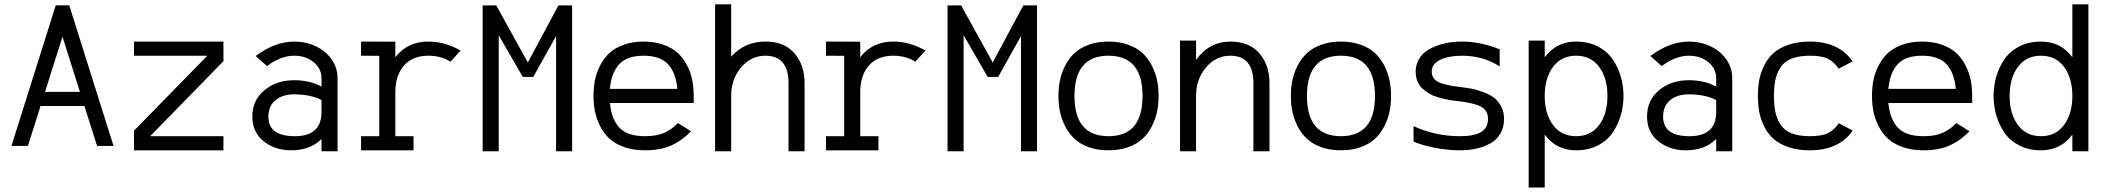

<svg xmlns="http://www.w3.org/2000/svg" viewBox="-20 -678 9585 876"><path d="M185.5 -258.8H344.7L265.1 -510.7ZM165 -194.3 107.4 -12.2H32.2L234.4 -653.8H295.9L498 -12.2H422.9L365.2 -194.3Z M999.5 -56.6V7.8H591.3V-81.5L925.8 -423.8H591.3V-488.3H999.5V-398.9L665 -56.6Z M1520 -321.8V12.2H1446.8V-43.9Q1396 7.8 1307.6 7.8Q1234.9 7.8 1183.1 -33.4Q1131.3 -74.7 1131.3 -145.5Q1131.3 -220.7 1186.3 -266.4Q1241.2 -312 1321.8 -312Q1394.5 -312 1446.8 -282.7V-321.8Q1446.8 -364.7 1411.1 -394.3Q1375.5 -423.8 1322.3 -423.8Q1261.2 -423.8 1198.2 -376.5L1146.5 -422.4Q1234.4 -488.3 1322.3 -488.3Q1375.5 -488.3 1420.7 -467Q1465.8 -445.8 1492.9 -407.2Q1520 -368.7 1520 -321.8ZM1324.7 -56.6Q1446.8 -56.6 1446.8 -167V-221.7Q1396 -247.6 1321.8 -247.6Q1269 -247.6 1236.8 -220.9Q1204.6 -194.3 1204.6 -145.5Q1204.6 -56.6 1324.7 -56.6Z M2035.2 -396.5Q1992.2 -423.8 1934.6 -423.8Q1861.8 -423.8 1822.8 -378.4Q1783.7 -333 1783.7 -258.3V-56.6H1866.7V7.8H1627.4V-56.6H1710.4V-423.3L1627.4 -423.8V-488.3L1783.7 -487.8V-416.5Q1838.4 -488.3 1934.6 -488.3Q2010.3 -488.3 2081.5 -447.3Z M2590.3 12.2H2517.1V-513.2L2413.1 -327.1H2365.2L2255.4 -517.1V12.2H2182.1V-653.3H2244.1L2388.2 -393.1L2527.8 -653.3H2590.3Z M2762.7 -272.5H3070.3Q3064 -345.2 3028.3 -384.5Q2992.7 -423.8 2916.5 -423.8Q2840.3 -423.8 2804.7 -384.5Q2769 -345.2 2762.7 -272.5ZM2762.7 -208Q2769.5 -134.8 2805.9 -95.7Q2842.3 -56.6 2923.3 -56.6Q2976.6 -56.6 3011.2 -72.3Q3045.9 -87.9 3072.8 -116.7L3132.8 -79.1Q3093.3 -37.6 3043.7 -14.9Q2994.1 7.8 2923.3 7.8Q2870.1 7.8 2828.4 -6.8Q2786.6 -21.5 2760.7 -45.4Q2734.9 -69.3 2718 -102.5Q2701.2 -135.7 2694.6 -169.4Q2688 -203.1 2688 -240.2Q2688 -277.3 2694.3 -311Q2700.7 -344.7 2717.3 -377.7Q2733.9 -410.6 2759 -434.6Q2784.2 -458.5 2824.5 -473.4Q2864.7 -488.3 2916.5 -488.3Q2968.3 -488.3 3008.5 -473.4Q3048.8 -458.5 3074 -434.6Q3099.1 -410.6 3115.7 -377.7Q3132.3 -344.7 3138.7 -311Q3145 -277.3 3145 -240.2V-208Z M3242.7 -658.2H3315.9V-419.4Q3377.4 -488.3 3472.2 -488.3Q3558.6 -488.3 3604.7 -434.8Q3650.9 -381.3 3650.9 -298.3V12.2H3577.6V-298.3Q3577.6 -423.8 3472.2 -423.8Q3406.7 -423.8 3361.3 -370.4Q3315.9 -316.9 3315.9 -240.2V12.2H3242.7Z M4156.2 -396.5Q4113.3 -423.8 4055.7 -423.8Q3982.9 -423.8 3943.8 -378.4Q3904.8 -333 3904.8 -258.3V-56.6H3987.8V7.8H3748.5V-56.6H3831.5V-423.3L3748.5 -423.8V-488.3L3904.8 -487.8V-416.5Q3959.5 -488.3 4055.7 -488.3Q4131.3 -488.3 4202.6 -447.3Z M4711.4 12.2H4638.2V-513.2L4534.2 -327.1H4486.3L4376.5 -517.1V12.2H4303.2V-653.3H4365.2L4509.3 -393.1L4648.9 -653.3H4711.4Z M5259.3 -311Q5266.1 -277.3 5266.1 -240.2Q5266.1 -203.1 5259.3 -169.4Q5252.4 -135.7 5235.8 -102.8Q5219.2 -69.8 5193.8 -45.7Q5168.5 -21.5 5128.4 -6.8Q5088.4 7.8 5037.6 7.8Q4986.8 7.8 4946.8 -6.8Q4906.7 -21.5 4881.3 -45.7Q4856 -69.8 4839.4 -102.8Q4822.8 -135.7 4815.9 -169.4Q4809.1 -203.1 4809.1 -240.2Q4809.1 -277.3 4815.9 -311Q4822.8 -344.7 4839.4 -377.7Q4856 -410.6 4881.3 -434.8Q4906.7 -459 4946.8 -473.6Q4986.8 -488.3 5037.6 -488.3Q5088.4 -488.3 5128.4 -473.6Q5168.5 -459 5193.8 -434.8Q5219.2 -410.6 5235.8 -377.7Q5252.4 -344.7 5259.3 -311ZM5037.6 -56.6Q5192.9 -56.6 5192.9 -240.2Q5192.9 -423.8 5037.6 -423.8Q4882.3 -423.8 4882.3 -240.2Q4882.3 -56.6 5037.6 -56.6Z M5363.8 -492.7H5437V-404.8Q5497.6 -488.3 5593.3 -488.3Q5679.7 -488.3 5725.8 -434.8Q5772 -381.3 5772 -298.3V12.2H5698.7V-298.3Q5698.7 -423.8 5593.3 -423.8Q5527.8 -423.8 5482.4 -370.4Q5437 -316.9 5437 -240.2V12.2H5363.8Z M6319.8 -311Q6326.7 -277.3 6326.7 -240.2Q6326.7 -203.1 6319.8 -169.4Q6313 -135.7 6296.4 -102.8Q6279.8 -69.8 6254.4 -45.7Q6229 -21.5 6189 -6.8Q6148.9 7.8 6098.1 7.8Q6047.4 7.8 6007.3 -6.8Q5967.3 -21.5 5941.9 -45.7Q5916.5 -69.8 5899.9 -102.8Q5883.3 -135.7 5876.5 -169.4Q5869.6 -203.1 5869.6 -240.2Q5869.6 -277.3 5876.5 -311Q5883.3 -344.7 5899.9 -377.7Q5916.5 -410.6 5941.9 -434.8Q5967.3 -459 6007.3 -473.6Q6047.4 -488.3 6098.1 -488.3Q6148.9 -488.3 6189 -473.6Q6229 -459 6254.4 -434.8Q6279.8 -410.6 6296.4 -377.7Q6313 -344.7 6319.8 -311ZM6098.1 -56.6Q6253.4 -56.6 6253.4 -240.2Q6253.4 -423.8 6098.1 -423.8Q5942.9 -423.8 5942.9 -240.2Q5942.9 -56.6 6098.1 -56.6Z M6651.4 -488.3Q6733.4 -488.3 6822.3 -453.1V-375Q6746.1 -423.8 6651.4 -423.8Q6588.9 -423.8 6550.5 -405Q6512.2 -386.2 6512.2 -351.6Q6512.2 -320.3 6540.5 -304.9Q6568.8 -289.6 6640.1 -281.2Q6670.4 -277.8 6694.6 -273.2Q6718.8 -268.6 6747.8 -257.8Q6776.9 -247.1 6796.4 -232.2Q6815.9 -217.3 6829.1 -192.4Q6842.3 -167.5 6842.3 -135.7Q6842.3 -96.7 6825 -67.6Q6807.6 -38.6 6777.8 -22.7Q6748 -6.8 6713.9 0.5Q6679.7 7.8 6640.6 7.8Q6586.9 7.8 6528.3 -3.4Q6469.7 -14.6 6429.2 -32.2V-102.5Q6529.8 -56.6 6640.6 -56.6Q6706.5 -56.6 6737.8 -75.7Q6769 -94.7 6769 -135.7Q6769 -173.8 6737.5 -191.2Q6706.1 -208.5 6630.4 -216.8Q6606.9 -219.2 6587.6 -222.9Q6568.4 -226.6 6544.9 -232.9Q6521.5 -239.3 6503.9 -249.3Q6486.3 -259.3 6470.9 -272.9Q6455.6 -286.6 6447.3 -306.6Q6439 -326.7 6439 -351.6Q6439 -381.8 6452.9 -406.2Q6466.8 -430.7 6488.5 -445.6Q6510.3 -460.4 6539.1 -470.5Q6567.9 -480.5 6595.5 -484.4Q6623 -488.3 6651.4 -488.3Z M7027.8 -492.7H6954.6V177.7H7027.8V-64Q7080.1 7.8 7170.9 7.8Q7226.6 7.8 7269.5 -14.2Q7312.5 -36.1 7337.4 -72.5Q7362.3 -108.9 7374.8 -151.6Q7387.2 -194.3 7387.2 -240.2Q7387.2 -286.1 7374.8 -328.9Q7362.3 -371.6 7337.4 -408Q7312.5 -444.3 7269.5 -466.3Q7226.6 -488.3 7170.9 -488.3Q7080.6 -488.3 7027.8 -416.5ZM7065.7 -107.7Q7027.8 -158.7 7027.8 -240.2Q7027.8 -321.8 7065.7 -372.8Q7103.5 -423.8 7170.9 -423.8Q7238.3 -423.8 7276.1 -372.8Q7314 -321.8 7314 -240.2Q7314 -158.7 7276.1 -107.7Q7238.3 -56.6 7170.9 -56.6Q7103.5 -56.6 7065.7 -107.7Z M7883.3 -321.8V12.2H7810.1V-43.9Q7759.3 7.8 7670.9 7.8Q7598.1 7.8 7546.4 -33.4Q7494.6 -74.7 7494.6 -145.5Q7494.6 -220.7 7549.6 -266.4Q7604.5 -312 7685.1 -312Q7757.8 -312 7810.1 -282.7V-321.8Q7810.1 -364.7 7774.4 -394.3Q7738.8 -423.8 7685.5 -423.8Q7624.5 -423.8 7561.5 -376.5L7509.8 -422.4Q7597.7 -488.3 7685.5 -488.3Q7738.8 -488.3 7783.9 -467Q7829.1 -445.8 7856.2 -407.2Q7883.3 -368.7 7883.3 -321.8ZM7688 -56.6Q7810.1 -56.6 7810.1 -167V-221.7Q7759.3 -247.6 7685.1 -247.6Q7632.3 -247.6 7600.1 -220.9Q7567.9 -194.3 7567.9 -145.5Q7567.9 -56.6 7688 -56.6Z M8369.1 -364.7Q8348.6 -395 8320.8 -409.4Q8293 -423.8 8237.3 -423.8Q8187.5 -423.8 8154.3 -410.6Q8121.1 -397.5 8104 -371.3Q8086.9 -345.2 8080.3 -314.5Q8073.7 -283.7 8073.7 -240.2Q8073.7 -196.8 8080.3 -166Q8086.9 -135.3 8104 -109.1Q8121.1 -83 8154.3 -69.8Q8187.5 -56.6 8237.3 -56.6Q8292.5 -56.6 8320.8 -71Q8349.1 -85.4 8369.6 -115.7L8433.1 -82.5Q8371.1 7.8 8237.3 7.8Q8181.6 7.8 8138.9 -7.1Q8096.2 -22 8070.6 -45.4Q8044.9 -68.8 8028.6 -102.3Q8012.2 -135.7 8006.3 -168.9Q8000.5 -202.1 8000.5 -240.2Q8000.5 -278.3 8006.3 -311.5Q8012.2 -344.7 8028.6 -378.2Q8044.9 -411.6 8070.6 -435.1Q8096.2 -458.5 8138.9 -473.4Q8181.6 -488.3 8237.3 -488.3Q8370.1 -488.3 8432.6 -397.9Z M8595.7 -272.5H8903.3Q8897 -345.2 8861.3 -384.5Q8825.7 -423.8 8749.5 -423.8Q8673.3 -423.8 8637.7 -384.5Q8602.1 -345.2 8595.7 -272.5ZM8595.7 -208Q8602.5 -134.8 8638.9 -95.7Q8675.3 -56.6 8756.3 -56.6Q8809.6 -56.6 8844.2 -72.3Q8878.9 -87.9 8905.8 -116.7L8965.8 -79.1Q8926.3 -37.6 8876.7 -14.9Q8827.1 7.8 8756.3 7.8Q8703.1 7.8 8661.4 -6.8Q8619.6 -21.5 8593.8 -45.4Q8567.9 -69.3 8551 -102.5Q8534.2 -135.7 8527.6 -169.4Q8521 -203.1 8521 -240.2Q8521 -277.3 8527.3 -311Q8533.7 -344.7 8550.3 -377.7Q8566.9 -410.6 8592 -434.6Q8617.2 -458.5 8657.5 -473.4Q8697.8 -488.3 8749.5 -488.3Q8801.3 -488.3 8841.6 -473.4Q8881.8 -458.5 8907 -434.6Q8932.1 -410.6 8948.7 -377.7Q8965.3 -344.7 8971.7 -311Q8978 -277.3 8978 -240.2V-208Z M9435.1 12.2V-64Q9382.3 7.8 9292 7.8Q9236.3 7.8 9193.4 -14.2Q9150.4 -36.1 9125.5 -72.5Q9100.6 -108.9 9088.1 -151.6Q9075.7 -194.3 9075.7 -240.2Q9075.7 -286.1 9088.1 -328.9Q9100.6 -371.6 9125.5 -408Q9150.4 -444.3 9193.4 -466.3Q9236.3 -488.3 9292 -488.3Q9382.8 -488.3 9435.1 -416.5V-658.2H9508.3V12.2ZM9397.2 -107.7Q9435.1 -158.7 9435.1 -240.2Q9435.1 -321.8 9397.2 -372.8Q9359.4 -423.8 9292 -423.8Q9224.6 -423.8 9186.8 -372.8Q9148.9 -321.8 9148.9 -240.2Q9148.9 -158.7 9186.8 -107.7Q9224.6 -56.6 9292 -56.6Q9359.4 -56.6 9397.2 -107.7Z"/></svg>

Font: AzarMehrMonospaced
Style: SansBold
Weight: 1
Designer: Amin Abedi
Version: Version 1.00